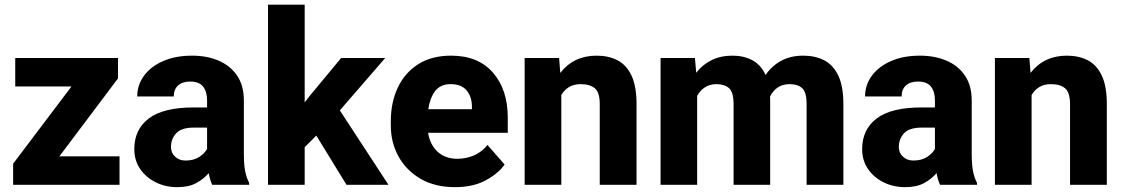

<svg xmlns="http://www.w3.org/2000/svg" viewBox="-20 -770 4681 800"><path d="M478 -118.7V0H34.7V-87.9L277.8 -409.7H43.5V-528.3H471.7V-443.4L227.5 -118.7Z M864.3 0Q855 -19 849.6 -48.8Q829.1 -24.4 797.9 -7.3Q766.6 9.8 718.8 9.8Q669.4 9.8 628.7 -10.5Q587.9 -30.8 563.7 -66.4Q539.6 -102.1 539.6 -148.4Q539.6 -231 600.3 -276.6Q661.1 -322.3 785.6 -322.3H842.8V-352.5Q842.8 -388.2 826.2 -409.2Q809.6 -430.2 772 -430.2Q740.2 -430.2 722.2 -414.1Q704.1 -397.9 704.1 -368.2H551.8Q551.8 -415.5 579.8 -454.1Q607.9 -492.7 659.4 -515.4Q710.9 -538.1 780.3 -538.1Q842.3 -538.1 890.9 -517.3Q939.5 -496.6 967.8 -455.1Q996.1 -413.6 996.1 -351.6V-130.4Q996.1 -83 1001.7 -55.7Q1007.3 -28.3 1018.1 -8.3V0ZM753.4 -101.1Q787.1 -101.1 810.1 -116Q833 -130.9 842.8 -149.4V-238.3H787.1Q735.8 -238.3 714.1 -214.6Q692.4 -190.9 692.4 -157.7Q692.4 -133.3 709.5 -117.2Q726.6 -101.1 753.4 -101.1Z M1423.8 0 1297.9 -205.1 1249.5 -156.7V0H1096.7V-750.5H1249.5V-343.3L1271 -371.1L1401.4 -528.3H1585L1396 -310.1L1598.6 0Z M1876 9.8Q1792 9.8 1732.2 -25.1Q1672.4 -60.1 1640.4 -118.2Q1608.4 -176.3 1608.4 -246.6V-265.1Q1608.4 -343.8 1637.7 -405.5Q1667 -467.3 1722.9 -502.7Q1778.8 -538.1 1859.4 -538.1Q1972.2 -538.1 2033.9 -467.5Q2095.7 -397 2095.7 -279.3V-216.8H1763.7Q1771.5 -167.5 1803.2 -137.9Q1835 -108.4 1885.7 -108.4Q1921.9 -108.4 1954.6 -122.3Q1987.3 -136.2 2011.2 -166L2082.5 -84.5Q2058.1 -48.8 2005.4 -19.5Q1952.6 9.8 1876 9.8ZM1858.4 -419.4Q1814.5 -419.4 1792.7 -390.1Q1771 -360.8 1764.6 -314.9H1946.3V-326.7Q1945.8 -368.2 1923.8 -393.8Q1901.9 -419.4 1858.4 -419.4Z M2399.4 -419.4Q2370.6 -419.4 2350.8 -407.2Q2331.1 -395 2318.8 -374V0H2166V-528.3H2309.6L2314.5 -466.3Q2370.6 -538.1 2465.8 -538.1Q2515.6 -538.1 2553 -518.8Q2590.3 -499.5 2611.3 -455.1Q2632.3 -410.6 2632.3 -335V0H2479V-335.4Q2479 -385.3 2458.3 -402.3Q2437.5 -419.4 2399.4 -419.4Z M2964.8 -419.4Q2937.5 -419.4 2917.2 -406.2Q2897 -393.1 2884.8 -370.6V0H2732.4V-528.3H2875.5L2880.9 -466.8Q2906.7 -500.5 2944.6 -519.3Q2982.4 -538.1 3032.2 -538.1Q3079.6 -538.1 3115.2 -518.8Q3150.9 -499.5 3169.9 -457.5Q3195.3 -495.1 3234.6 -516.6Q3273.9 -538.1 3327.1 -538.1Q3377 -538.1 3414.6 -518.6Q3452.1 -499 3473.1 -454.6Q3494.1 -410.2 3494.1 -335V0H3340.8V-335Q3340.8 -387.2 3321.8 -403.3Q3302.7 -419.4 3270 -419.4Q3240.7 -419.4 3220.5 -405.5Q3200.2 -391.6 3188.5 -367.7Q3189 -360.4 3189 -352.5V0H3036.6V-334Q3036.6 -386.2 3017.6 -402.8Q2998.5 -419.4 2964.8 -419.4Z M3897 0Q3887.7 -19 3882.3 -48.8Q3861.8 -24.4 3830.6 -7.3Q3799.3 9.8 3751.5 9.8Q3702.1 9.8 3661.4 -10.5Q3620.6 -30.8 3596.4 -66.4Q3572.3 -102.1 3572.3 -148.4Q3572.3 -231 3633.1 -276.6Q3693.8 -322.3 3818.4 -322.3H3875.5V-352.5Q3875.5 -388.2 3858.9 -409.2Q3842.3 -430.2 3804.7 -430.2Q3772.9 -430.2 3754.9 -414.1Q3736.8 -397.9 3736.8 -368.2H3584.5Q3584.5 -415.5 3612.5 -454.1Q3640.6 -492.7 3692.1 -515.4Q3743.7 -538.1 3813 -538.1Q3875 -538.1 3923.6 -517.3Q3972.2 -496.6 4000.5 -455.1Q4028.8 -413.6 4028.8 -351.6V-130.4Q4028.8 -83 4034.4 -55.7Q4040 -28.3 4050.8 -8.3V0ZM3786.1 -101.1Q3819.8 -101.1 3842.8 -116Q3865.7 -130.9 3875.5 -149.4V-238.3H3819.8Q3768.6 -238.3 3746.8 -214.6Q3725.1 -190.9 3725.1 -157.7Q3725.1 -133.3 3742.2 -117.2Q3759.3 -101.1 3786.1 -101.1Z M4358.9 -419.4Q4330.1 -419.4 4310.3 -407.2Q4290.5 -395 4278.3 -374V0H4125.5V-528.3H4269L4273.9 -466.3Q4330.1 -538.1 4425.3 -538.1Q4475.1 -538.1 4512.5 -518.8Q4549.8 -499.5 4570.8 -455.1Q4591.8 -410.6 4591.8 -335V0H4438.5V-335.4Q4438.5 -385.3 4417.7 -402.3Q4397 -419.4 4358.9 -419.4Z"/></svg>

Font: Vazirmatn RD UI ExtraBold
Style: Regular
Weight: 800
Designer: Saber Rastikerdar
Foundry: Saber Rastikerdar
Version: Version 33.003